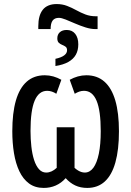

<svg xmlns="http://www.w3.org/2000/svg" viewBox="-20 -922 651 952"><path d="M310.5 -773.4Q337.9 -773.4 353 -754.2Q368.2 -734.9 368.2 -702.1Q368.2 -672.4 356 -650.6Q343.8 -628.9 318.6 -614.7Q293.5 -600.6 254.9 -594.7V-630.4Q284.2 -636.7 298.3 -647.5Q312.5 -658.2 312.5 -672.4Q312.5 -685.1 305.2 -690.4Q297.9 -695.8 288.3 -699.5Q278.8 -703.1 271.5 -710Q264.2 -716.8 264.2 -731.9Q264.2 -751 276.6 -762.2Q289.1 -773.4 310.5 -773.4ZM260.7 -901.9Q289.1 -901.9 312.5 -892.8Q335.9 -883.8 357.9 -871.6Q379.9 -859.4 403.6 -850.3Q427.2 -841.3 456.1 -841.3H463.9V-777.8H453.1Q430.2 -777.8 404.1 -786.1Q377.9 -794.4 352.5 -805.4Q327.1 -816.4 305.9 -825Q284.7 -833.5 272 -833.5Q251 -833.5 241 -820.1Q231 -806.6 231 -777.8H169.9V-792Q169.9 -818.4 175.3 -838.6Q180.7 -858.9 191.7 -873Q202.6 -887.2 220 -894.5Q237.3 -901.9 260.7 -901.9ZM196.8 9.8Q153.8 9.8 124 -12.2Q94.2 -34.2 75.9 -73Q57.6 -111.8 49.3 -162.6Q41 -213.4 41 -271.5Q41 -361.8 58.8 -423.6Q76.7 -485.4 112.5 -517.1Q148.4 -548.8 202.1 -548.8Q223.6 -548.8 244.4 -543Q265.1 -537.1 284.2 -526.4L259.3 -457Q249 -463.9 237.3 -467.8Q225.6 -471.7 213.9 -471.7Q172.4 -471.7 151.9 -422.9Q131.3 -374 131.3 -272.9Q131.3 -232.4 135.5 -195.3Q139.6 -158.2 148.9 -129.2Q158.2 -100.1 173.1 -83.3Q188 -66.4 209 -66.4Q222.7 -66.4 235.6 -72.3Q248.5 -78.1 261.2 -89.8V-291H349.6V-89.8Q358.4 -82 366.7 -76.9Q375 -71.8 383.5 -69.1Q392.1 -66.4 400.4 -66.4Q425.3 -66.4 442.9 -90.1Q460.4 -113.8 470 -159.7Q479.5 -205.6 479.5 -271.5Q479.5 -374 458.7 -422.9Q438 -471.7 396.5 -471.7Q384.3 -471.7 373 -467.8Q361.8 -463.9 350.6 -457L325.7 -526.4Q345.2 -537.1 366 -543Q386.7 -548.8 408.2 -548.8Q461.9 -548.8 497.8 -517.1Q533.7 -485.4 551.8 -423.6Q569.8 -361.8 569.8 -271Q569.8 -179.7 552.2 -116.9Q534.7 -54.2 499.8 -22.2Q464.8 9.8 412.6 9.8Q379.4 9.8 353.3 -2.4Q327.1 -14.6 305.7 -38.6Q283.7 -14.2 256.3 -2.2Q229 9.8 196.8 9.8Z"/></svg>

Font: Open Sans Condensed Medium
Style: Regular
Weight: 500
Width: 3
Designer: Monotype Design Team
Foundry: Monotype Imaging Inc.
Version: Version 3.000